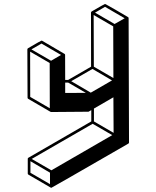

<svg xmlns="http://www.w3.org/2000/svg" viewBox="-20 -853 772 949"><path d="M233.9 75.2Q231.9 75.2 231.4 74.7L230.5 74.2L120.6 10.3Q117.2 8.3 117.2 4.9V-68.4Q117.2 -71.3 120.1 -73.2L431.2 -252.9V-308.6L417.5 -300.8Q416 -300.3 232.9 -299.3Q230.5 -299.8 230.5 -300Q230.5 -300.3 230 -300.3H229.5L119.6 -364.3Q116.2 -366.2 116.2 -370.1L115.2 -609.4L115.7 -609.9Q115.7 -613.3 118.7 -614.7Q183.1 -652.3 185.1 -652.3L188.5 -651.4L299.3 -586.4Q299.8 -586.4 299.8 -585.9L300.8 -585V-584.5H301.3V-583Q301.8 -583 301.8 -582.5L302.2 -458H316.9L430.2 -523.4L429.7 -791Q430.2 -794.4 433.1 -796.4Q497.1 -833.5 499 -833.5Q501 -833.5 557.6 -800.8L613.3 -768.1Q613.8 -768.1 613.8 -767.6Q614.3 -767.6 614.3 -767.1L615.2 -766.1L615.7 -762.7L617.7 -148.9Q617.7 -145 614.3 -143.1Q235.8 75.2 233.9 75.2ZM546.4 -734.4 596.2 -762.7 499 -819.3 449.7 -790.5ZM540.5 -467.3 539.6 -722.7 442.9 -778.8 443.8 -523.4ZM428.7 -395 533.7 -455.6 437 -512.2 332 -451.7ZM302.2 -393.6 404.3 -394 316.9 -444.8H302.2ZM226.1 -317.9 225.6 -541.5 128.9 -597.7 129.4 -374ZM232.4 -552.7 281.7 -581.5 185.1 -637.7 135.3 -608.9ZM227.1 57.1V0.5L130.4 -56.2V1ZM233.9 -11.2 534.7 -185.1 438 -241.2 136.7 -67.4ZM541.5 -196.3 540.5 -372.1 444.3 -316.4V-252.9Z"/></svg>

Font: 3D Isometric
Style: Bold
Weight: 700
Designer: GGBotNet
Foundry: GGBotNet
Version: 1.14